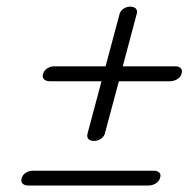

<svg xmlns="http://www.w3.org/2000/svg" viewBox="-20 -648 599 592"><path d="M269 -213.5Q257 -213.5 252 -220.2Q247 -227 250 -236.5L293 -397.5H134Q122 -397.5 115.8 -403.5Q109.5 -409.5 113 -421Q116.5 -431.5 126.2 -437.5Q136 -443.5 146.5 -443.5H305.5L349 -606Q351.5 -614.5 360.8 -621Q370 -627.5 382 -627.5Q395 -627 399.8 -620.5Q404.5 -614 401.5 -605L358.5 -443.5H521.5Q532 -443.5 537.5 -437.5Q543 -431.5 540 -421Q536.5 -409.5 526 -403.5Q515.5 -397.5 504.5 -397.5H346.5L303 -235Q300 -226 290.8 -219.8Q281.5 -213.5 269 -213.5ZM47 -99Q50 -109.5 59.8 -115.5Q69.5 -121.5 80.5 -121.5H455.5Q466 -121.5 471.5 -115.5Q477 -109.5 473.5 -99Q470 -88 459.5 -82Q449 -76 438 -76H67.5Q55.5 -76 49.5 -82Q43.5 -88 47 -99Z"/></svg>

Font: Fraunces 9pt
Style: Italic
Weight: 400
Italic angle: -16°
Version: Version 1.000;[b76b70a41]